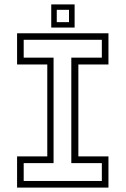

<svg xmlns="http://www.w3.org/2000/svg" viewBox="-20 -851 570 871"><path d="M57.5 0V-141.5H194.5V-558.5H57.5V-700H472V-558.5H335.5V-141.5H472V0ZM87.5 -30H442V-111H303.5V-589.5H442V-670.5H87.5V-589.5H223V-111H87.5ZM212.5 -726V-831H318.5V-726ZM237.5 -750.5H293V-806.5H237.5Z"/></svg>

Font: Tourney Thin Light
Style: Regular
Weight: 300
Version: Version 1.015